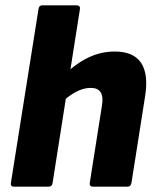

<svg xmlns="http://www.w3.org/2000/svg" viewBox="-20 -703 591 723"><path d="M33 0Q19 0 21 -14L125 -669Q127 -683 139 -683H268Q283 -683 281 -669L178 -14Q176 0 163 0ZM331 0Q316 0 318 -14L364 -306Q375 -372 322 -372Q304 -372 285.5 -365.5Q267 -359 247 -345.5Q227 -332 206 -311L210 -410Q261 -461 310 -485Q359 -509 412 -509Q483 -509 511.5 -466Q540 -423 526 -338L475 -14Q472 0 461 0Z"/></svg>

Font: Sofia Sans Black
Style: Italic
Weight: 900
Italic angle: -9°
Version: Version 4.100-B